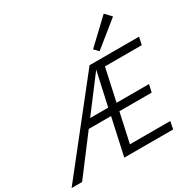

<svg xmlns="http://www.w3.org/2000/svg" viewBox="-229 -1105 1295 1297"><g transform="rotate(-30 419.0 -456.0)"><path d="M788 -864 592 -706 560 -739 743 -912ZM859 -599H572L517 -347H770L757 -288H505L455 -59H770L758 0H377L440 -288H266L48 0H-34L486 -658H872ZM311 -347H452L510 -610Z"/></g></svg>

Font: EauTestInfant
Style: Italic
Weight: 400
Italic angle: -12°
Designer: Christian Thalmann (Catharsis Fonts)
Version: Version 0.001;PS 000.001;hotconv 1.0.88;makeotf.lib2.5.64775